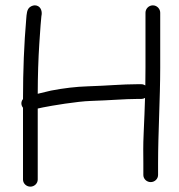

<svg xmlns="http://www.w3.org/2000/svg" viewBox="-20 -690 668 717"><path d="M65.9 -19.4C65.9 -5 78.3 7 93.4 7C108.4 7 120.9 -5 120.9 -19.5V-284.7C125.6 -285.7 133.3 -287.4 140.9 -289C172.3 -295.3 268.3 -311.6 319.9 -313.1C389.2 -315.2 446.6 -320.5 491.8 -320.5H507.8C512.8 -320.5 517.5 -321.9 521.6 -324.3C520.5 -284.2 518.8 -244.1 516.7 -197.8C513.9 -138 515.3 -123.3 515.3 -80.7V-36.4C515.3 -22 527.7 -10 542.8 -10C557.8 -10 570.3 -22 570.3 -36.5V-80.7C570.3 -190.4 578.3 -325.2 578.3 -436.6V-642.5C578.3 -657.5 565.8 -670 550.8 -670C535.7 -670 523.3 -657.5 523.3 -642.5V-438.1C523.3 -414.5 523.1 -392.4 522.7 -371C518.4 -373.8 513.2 -375.5 507.8 -375.5H491.8C435.3 -375.5 384.4 -370 307 -367.6C264.8 -366.3 218.3 -360.9 170.5 -351.7C148.5 -346.4 133.5 -342.8 120.9 -339.8C121.1 -407.1 123.1 -470.5 126.8 -526.9C130.6 -585.1 133.2 -619.5 134.6 -630C138.2 -644 134.6 -664.7 116.3 -669.3C108.1 -671.4 99.6 -669 92.4 -664C80.2 -655.4 79.5 -638.7 77.9 -618.5C69.9 -525.9 65.9 -427.3 65.9 -320.1C57.2 -309.7 58.5 -296.7 65.9 -287.6Z"/></svg>

Font: MewTooHand
Style: BdWide
Weight: 400
Designer: Mew Too, Robert Jablonski
Version: Version 0.77